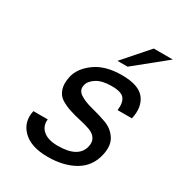

<svg xmlns="http://www.w3.org/2000/svg" viewBox="-179 -856 915 987"><g transform="rotate(30 279.0 -362.5)"><path d="M445 -740H558L375 -592H315ZM373 -540Q473 -540 508.5 -493.5Q544 -447 527 -373H442Q448 -419 430.5 -442Q413 -465 355 -465Q298 -465 266 -444.5Q234 -424 228 -398Q220 -365 249 -346Q278 -327 323 -316Q368 -305 412.5 -289Q457 -273 481.5 -235Q506 -197 492 -137Q475 -61 410 -23Q345 15 250 15Q151 15 102.5 -33Q54 -81 70 -152H155Q150 -111 179.5 -85.5Q209 -60 267 -60Q389 -60 407 -137Q414 -167 400.5 -186.5Q387 -206 360.5 -215.5Q334 -225 301 -232Q268 -239 236 -249.5Q204 -260 179 -275.5Q154 -291 143.5 -322Q133 -353 143 -398Q156 -454 215.5 -497Q275 -540 373 -540Z"/></g></svg>

Font: Miedinger
Style: Italic
Weight: 400
Italic angle: -13°
Version: Version 001.000